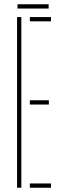

<svg xmlns="http://www.w3.org/2000/svg" viewBox="-20 -880 284 900"><path d="M60 0V-800H80V0ZM120 0V-20H219V0ZM120 -390V-410H209V-390ZM120 -780V-800H219V-780ZM62 -860H208V-840H62Z"/></svg>

Font: Big Shoulders Stencil Display Thin Thin
Style: Regular
Weight: 250
Version: Version 2.001